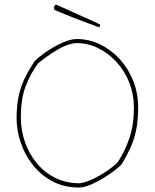

<svg xmlns="http://www.w3.org/2000/svg" viewBox="-20 -825 692 856"><path d="M333 11Q264 11 212 -17.5Q160 -46 124.5 -92Q89 -138 71.5 -192Q54 -246 54 -297Q54 -355 63.5 -398Q73 -441 91 -477.5Q109 -514 134 -552Q155 -573 189 -596Q223 -619 259 -635Q295 -651 322 -651Q378 -651 427.5 -626.5Q477 -602 515 -560Q553 -518 574.5 -463Q596 -408 596 -348Q596 -289 587 -245.5Q578 -202 561.5 -166Q545 -130 522 -92Q500 -70 464.5 -46Q429 -22 393 -5.5Q357 11 333 11ZM336 -8Q359 -11 391 -25.5Q423 -40 454 -61Q485 -82 505 -102Q537 -150 557 -209.5Q577 -269 577 -346Q577 -404 557 -455.5Q537 -507 501 -547Q465 -587 418.5 -610Q372 -633 320 -633Q277 -629 232 -601Q187 -573 150 -543Q116 -497 94.5 -441Q73 -385 73 -301Q73 -245 91 -192.5Q109 -140 143.5 -98Q178 -56 226.5 -32Q275 -8 336 -8ZM422 -703Q404 -710 371 -722Q338 -734 304 -747.5Q270 -761 246 -771Q222 -781 221 -783L220 -792Q224 -801 229 -805L245 -798L398 -729L426 -716V-710Q426 -709 424.5 -706.5Q423 -704 422 -703Z"/></svg>

Font: Labrada Thin
Style: Regular
Weight: 100
Designer: Mercedes Jáuregui
Foundry: Omnibus-Type Team
Version: Version 1.000; ttfautohint (v1.8.4.7-5d5b)